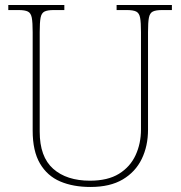

<svg xmlns="http://www.w3.org/2000/svg" viewBox="-20 -734 719 764"><path d="M340 10Q271 10 219.5 -12Q168 -34 139 -83.5Q110 -133 110 -214V-606Q110 -645 106.5 -663.5Q103 -682 91 -688Q79 -694 54 -694H13V-714H236V-694H194Q169 -694 157 -688Q145 -682 141.5 -663.5Q138 -645 138 -606V-210Q138 -110 191.5 -62.5Q245 -15 338 -15Q409 -15 453.5 -42.5Q498 -70 519.5 -116.5Q541 -163 541 -219V-606Q541 -645 537.5 -663.5Q534 -682 522 -688Q510 -694 485 -694H444V-714H664V-694H625Q600 -694 588 -688Q576 -682 572.5 -663.5Q569 -645 569 -606V-218Q569 -153 544 -101.5Q519 -50 468.5 -20Q418 10 340 10Z"/></svg>

Font: Noto Serif Bengali Thin
Style: Regular
Weight: 250
Version: Version 2.003